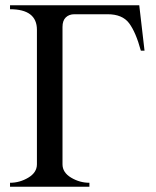

<svg xmlns="http://www.w3.org/2000/svg" viewBox="-20 -708 591 728"><path d="M528 -516H514Q495 -586 469.5 -620Q444 -654 388 -654H262Q242 -654 229.5 -642Q217 -630 217 -606V-85Q217 -54 249.5 -34.5Q282 -15 319 -15V0H18V-15Q55 -15 87.5 -34.5Q120 -54 120 -85V-595Q120 -673 18 -673V-688H508Z"/></svg>

Font: Veleka
Style: Italic
Weight: 400
Italic angle: -12°
Designer: Stefan Peev, Context Ltd, 2016; SIL International, 1997-2014.
Foundry: Stefan Peev, Context Ltd, 2016
Version: Version 1.000